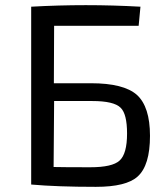

<svg xmlns="http://www.w3.org/2000/svg" viewBox="-20 -716 636 745"><path d="M189 -393H333Q460 -393 511 -348Q562 -302 562 -189Q562 -74 514 -31Q470 9 352 9Q202 9 101 0V-690Q207 -696 313 -696Q418 -696 525 -690L518 -616H190ZM188 -68Q226 -67 330 -67Q416 -67 444 -93Q473 -119 473 -198Q473 -274 448 -298Q422 -324 338 -324H190Z"/></svg>

Font: Taylor Sans
Style: Regular
Weight: 400
Italic angle: -8°
Designer: Natanael Gama
Version: Version 1.001 September 8, 2015